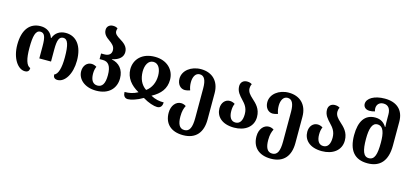

<svg xmlns="http://www.w3.org/2000/svg" viewBox="-78 -1385 4828 2249"><g transform="rotate(15 2336.5 -260.0)"><path d="M209 9C247 9 262 -11 262 -43C213 -59 191 -137 191 -269C191 -413 209 -486 267 -486C318 -486 335 -440 335 -328V-180H477V-328C477 -440 495 -486 546 -486C599 -486 621 -421 621 -269C621 -140 598 -61 552 -43C552 -12 568 9 605 9C694 9 768 -106 768 -269C768 -448 686 -549 559 -549C487 -549 431 -512 409 -447H404C382 -512 327 -549 255 -549C124 -549 44 -453 44 -269C44 -106 123 9 209 9Z M1074 13C1231 13 1309 -81 1309 -198C1309 -306 1247 -372 1159 -388V-391C1247 -410 1289 -453 1289 -512C1289 -580 1236 -615 1189 -644C1153 -666 1122 -688 1122 -721C1122 -733 1124 -743 1129 -756C1116 -766 1100 -773 1072 -773C1029 -773 998 -746 998 -705C998 -651 1035 -622 1073 -595C1109 -569 1143 -543 1143 -494C1143 -450 1114 -423 1059 -423H1019V-355H1060C1126 -355 1162 -307 1162 -198C1162 -94 1131 -49 1074 -49C1019 -49 990 -92 989 -169C989 -204 994 -231 1006 -258C987 -270 964 -277 944 -277C888 -277 847 -230 847 -163C847 -70 930 13 1074 13Z M1459 13C1497 13 1570 -9 1638 -50C1705 -9 1775 13 1814 13C1861 13 1875 -23 1876 -59C1822 -59 1775 -67 1717 -98C1821 -154 1879 -226 1879 -334C1879 -455 1787 -549 1640 -549C1485 -549 1397 -455 1397 -334C1399 -230 1460 -154 1560 -98C1506 -68 1456 -59 1401 -59C1401 -20 1417 13 1459 13ZM1639 -147C1574 -190 1545 -261 1544 -344C1544 -422 1575 -487 1638 -487C1701 -487 1732 -422 1732 -344C1732 -262 1700 -190 1639 -147Z M2192 253C2350 253 2424 155 2424 2V-318C2424 -466 2332 -549 2199 -549C2077 -549 1982 -474 1982 -377C1982 -311 2021 -263 2077 -263C2096 -263 2117 -268 2139 -276C2127 -306 2122 -337 2122 -371C2122 -433 2147 -487 2200 -487C2255 -487 2280 -436 2280 -340V21C2280 137 2255 191 2192 191C2130 191 2107 135 2107 48C2107 -17 2120 -54 2136 -85C2117 -98 2095 -104 2075 -104C2015 -104 1963 -47 1963 42C1963 171 2043 253 2192 253Z M2747 13C2877 13 2976 -56 2976 -176C2976 -277 2918 -327 2869 -372C2834 -404 2804 -435 2804 -481C2804 -498 2808 -516 2817 -532C2803 -542 2785 -549 2757 -549C2710 -549 2680 -518 2680 -473C2680 -408 2719 -368 2756 -328C2792 -290 2829 -249 2829 -172C2829 -95 2802 -49 2747 -49C2694 -49 2666 -94 2666 -168C2666 -203 2671 -231 2683 -258C2664 -270 2641 -277 2621 -277C2565 -277 2524 -230 2524 -163C2524 -69 2593 13 2747 13Z M3257 253C3415 253 3489 155 3489 2V-318C3489 -466 3397 -549 3264 -549C3142 -549 3047 -474 3047 -377C3047 -311 3086 -263 3142 -263C3161 -263 3182 -268 3204 -276C3192 -306 3187 -337 3187 -371C3187 -433 3212 -487 3265 -487C3320 -487 3345 -436 3345 -340V21C3345 137 3320 191 3257 191C3195 191 3172 135 3172 48C3172 -17 3185 -54 3201 -85C3182 -98 3160 -104 3140 -104C3080 -104 3028 -47 3028 42C3028 171 3108 253 3257 253Z M3812 13C3942 13 4041 -56 4041 -176C4041 -277 3983 -327 3934 -372C3899 -404 3869 -435 3869 -481C3869 -498 3873 -516 3882 -532C3868 -542 3850 -549 3822 -549C3775 -549 3745 -518 3745 -473C3745 -408 3784 -368 3821 -328C3857 -290 3894 -249 3894 -172C3894 -95 3867 -49 3812 -49C3759 -49 3731 -94 3731 -168C3731 -203 3736 -231 3748 -258C3729 -270 3706 -277 3686 -277C3630 -277 3589 -230 3589 -163C3589 -69 3658 13 3812 13Z M4364 12C4516 12 4600 -80 4600 -266V-554C4600 -700 4509 -773 4368 -773C4240 -773 4154 -720 4154 -653C4154 -622 4176 -588 4230 -588C4249 -588 4272 -591 4293 -598C4289 -610 4287 -623 4287 -635C4287 -679 4316 -713 4368 -713C4425 -713 4455 -673 4455 -603V-562C4455 -531 4455 -484 4458 -453H4453C4426 -497 4387 -530 4317 -530C4191 -530 4129 -434 4129 -267C4129 -81 4208 12 4364 12ZM4364 -50C4299 -50 4275 -119 4275 -261C4275 -385 4299 -459 4361 -459C4436 -459 4455 -376 4455 -262C4455 -121 4435 -50 4364 -50Z"/></g></svg>

Font: Noto Serif Georgian SemiCondensed Bold
Style: Regular
Weight: 700
Width: 4
Designer: Monotype Design Team, Akaki Razmadze
Foundry: Google LLC
Version: Version 2.003